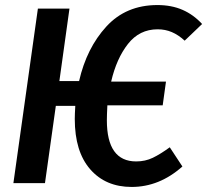

<svg xmlns="http://www.w3.org/2000/svg" viewBox="-20 -725 820 760"><path d="M420 -402H637L624 -308H405Q403 -268 403 -249Q403 -86 519 -86Q555 -86 585 -100.5Q615 -115 652 -142L702 -66Q611 15 501 15Q398 15 337 -55Q276 -125 276 -254Q276 -272 278 -306H201L158 0H33L130 -691H255L215 -404H293Q323 -535 401 -620Q479 -705 603 -705Q659 -705 702.5 -686Q746 -667 780 -630L711 -564Q686 -587 660 -598Q634 -609 604 -609Q532 -609 486.5 -551Q441 -493 420 -402Z"/></svg>

Font: Fira Sans Condensed Medium
Style: Italic
Weight: 500
Width: 3
Italic angle: -8°
Designer: bBox Type GmbH & Carrois Corporate GbR & Edenspiekermann AG
Foundry: bBox Type GmbH & Carrois Corporate GbR & Edenspiekermann AG
Version: Version 4.301